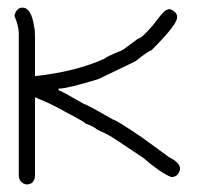

<svg xmlns="http://www.w3.org/2000/svg" viewBox="-20 -487 528 509"><path d="M39.6 -466.8Q63.5 -466.8 70.8 -414.1Q72.8 -408.2 72.8 -386.7V-285.2Q181.2 -296.9 258.3 -332Q262.7 -337.4 303.2 -353.5Q304.7 -353.5 346.2 -384.8Q355 -384.8 385.3 -419.9Q415.5 -460.9 422.4 -460.9Q425.8 -462.9 430.2 -462.9Q449.7 -455.6 449.7 -441.4Q449.7 -421.4 381.3 -353.5Q375.5 -353.5 338.4 -324.2L240.7 -277.3Q158.2 -252 135.3 -252V-248Q141.6 -246.6 203.6 -210.9Q208.5 -210.9 279.8 -169.9Q286.6 -169.9 356 -123L428.2 -70.3Q457.5 -55.7 457.5 -39.1Q453.1 -17.6 434.1 -17.6Q406.2 -28.3 359.9 -68.4L283.7 -119.1Q266.6 -130.9 238.8 -142.6Q230 -150.9 205.6 -160.2Q205.6 -163.1 158.7 -187.5Q115.2 -212.4 78.6 -226.6Q78.6 -228.5 72.8 -228.5V-23.4Q72.8 2 49.3 2Q29.8 -2.9 29.8 -23.4V-398.4Q29.8 -418 18.1 -445.3Q23.9 -466.8 39.6 -466.8Z"/></svg>

Font: CEF Fonts CJK
Style: Regular
Weight: 400
Designer: PartyBoss (派对大魔王)
Version: Release 2.25